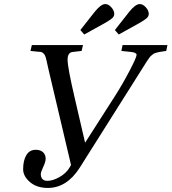

<svg xmlns="http://www.w3.org/2000/svg" viewBox="-20 -914 845 946"><path d="M546 -766 616 -855Q647 -894 669 -894Q684 -894 698.5 -878Q713 -862 713 -846Q713 -834 703.5 -825Q694 -816 666 -800L565 -744ZM376 -766 446 -855Q477 -894 499 -894Q514 -894 528.5 -878Q543 -862 543 -846Q543 -834 533.5 -825Q524 -816 496 -800L395 -744ZM94 -80Q94 -124 110 -150Q126 -176 156 -176Q179 -176 192 -164Q205 -152 205 -132Q205 -117 193 -91.5Q181 -66 181 -57Q181 -23 214 -23Q240 -23 273 -41.5Q306 -60 323 -89L330 -101L219 -572Q217 -582 213.5 -596.5Q210 -611 209 -617Q208 -623 205 -632Q202 -641 199.5 -644.5Q197 -648 193 -652Q189 -656 183.5 -657.5Q178 -659 170 -659L130 -663L137 -692H389L382 -663L339 -658Q313 -656 313 -620Q313 -582 348 -432L399 -212H400L546 -440Q582 -496 617.5 -563.5Q653 -631 653 -644Q653 -655 626 -658L578 -663L584 -692H805L799 -663Q792 -662 778.5 -660Q765 -658 761 -657Q757 -656 748 -653.5Q739 -651 736 -648.5Q733 -646 726.5 -641Q720 -636 715 -628.5Q710 -621 703 -611L373 -88Q309 12 216 12Q161 12 127.5 -17Q94 -46 94 -80Z"/></svg>

Font: Lingua Franca
Style: Italic
Weight: 400
Italic angle: -13°
Version: Version 1.19